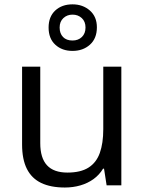

<svg xmlns="http://www.w3.org/2000/svg" viewBox="-20 -836 653 866"><path d="M527.3 -535.2V0H460.9L449.2 -75.2H444.8Q428.2 -47.4 401.9 -28.3Q375.5 -9.3 342.5 0.2Q309.6 9.8 272.5 9.8Q209 9.8 166 -10.7Q123 -31.2 101.3 -74.2Q79.6 -117.2 79.6 -184.6V-535.2H161.6V-190.4Q161.6 -123.5 191.9 -90.6Q222.2 -57.6 284.2 -57.6Q343.8 -57.6 379.2 -80.1Q414.6 -102.5 430.2 -146.2Q445.8 -189.9 445.8 -253.4V-535.2ZM307.1 -606.4Q259.8 -606.4 229.5 -634.3Q199.2 -662.1 199.2 -711.9Q199.2 -760.7 229.2 -788.6Q259.3 -816.4 307.1 -816.4Q353.5 -816.4 385.3 -788.6Q417 -760.7 417 -712.9Q417 -662.6 385.7 -634.5Q354.5 -606.4 307.1 -606.4ZM307.1 -653.3Q333 -653.3 349.4 -669.2Q365.7 -685.1 365.7 -711.9Q365.7 -738.8 348.9 -754.4Q332 -770 307.1 -770Q282.7 -770 265.9 -754.4Q249 -738.8 249 -711.9Q249 -685.1 264.2 -669.2Q279.3 -653.3 307.1 -653.3Z"/></svg>

Font: Wonky
Style: Regular
Weight: 400
Designer: Monotype Design Team
Foundry: Monotype Imaging Inc.
Version: Version 3.000